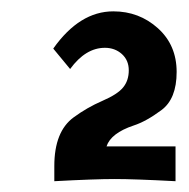

<svg xmlns="http://www.w3.org/2000/svg" viewBox="-20 -622 339 345"><path d="M220.2 -396.5Q179.2 -382.8 171.4 -358.9H295.4V-296.4Q222.2 -300.3 186 -300.3Q149.9 -300.3 77.6 -296.4V-323.7Q77.6 -385.7 112.3 -411.1Q136.2 -428.7 163.8 -440.7Q191.4 -452.6 201.4 -465.1Q211.4 -477.5 211.4 -495.6Q211.4 -513.7 199 -524.9Q186.5 -536.1 168.5 -536.1Q133.8 -536.1 106 -498L75.7 -534.7Q123 -601.6 183.6 -601.6Q230 -601.6 263.7 -571.3Q297.4 -541 297.4 -492.7Q297.4 -444.3 270 -424.1Q242.7 -403.8 220.2 -396.5Z"/></svg>

Font: Rachana
Style: Bold
Weight: 700
Designer: Hussain KH
Foundry: Hussain KH, Rajeesh K Nambiar, Santhosh Thottingal, Swathanthra Malayalam Computing (http://smc.org.in)
Version: Version 7.0.0+20221109